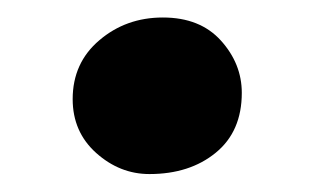

<svg xmlns="http://www.w3.org/2000/svg" viewBox="-20 -186 350 214"><path d="M146.5 8Q113.5 8 87.2 -15.5Q61 -39 61 -75.5Q61 -116 90.8 -141.2Q120.5 -166.5 161.5 -166.5Q203 -166.5 226.2 -140.8Q249.5 -115 249.5 -82.5Q249.5 -39.5 220.5 -15.8Q191.5 8 146.5 8Z"/></svg>

Font: Merriweather Black
Style: Regular
Weight: 900
Designer: Eben Sorkin
Foundry: Eben Sorkin
Version: Version 2.200;gftools[0.9.31]